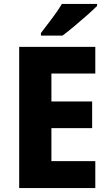

<svg xmlns="http://www.w3.org/2000/svg" viewBox="-20 -951 552 971"><path d="M462 0H77V-714H462V-579H240V-438H446V-303H240V-136H462ZM471 -921Q453 -903 421.5 -875Q390 -847 356 -818.5Q322 -790 296 -771H187V-784Q212 -817 242.5 -857Q273 -897 293 -931H471Z"/></svg>

Font: Noto Sans Telugu SemiCondensed ExtraBold
Style: Regular
Weight: 800
Width: 4
Designer: Jelle Bosma - Monotype Design Team
Foundry: Monotype Imaging Inc.
Version: Version 2.005; ttfautohint (v1.8.4.7-5d5b)